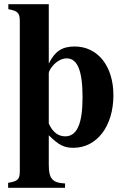

<svg xmlns="http://www.w3.org/2000/svg" viewBox="-20 -696 596 921"><path d="M214 -346C214 -352 221 -366 232 -379C252 -403 277 -416 300 -416C352 -416 376 -356 376 -229C376 -102 349 -42 293 -42C259 -42 233 -62 214 -103ZM214 -676H20V-652C66 -643 75 -634 75 -594V123C75 164 67 173 19 181V205H292V184C231 181 214 161 214 94V-47C262 0 287 13 332 13C445 13 524 -91 524 -239C524 -379 449 -473 338 -473C278 -473 243 -450 214 -391Z"/></svg>

Font: XITS Math
Style: Bold
Weight: 700
Designer: MicroPress Inc., with final additions and corrections provided by Coen Hoffman, Elsevier (retired)
Version: Version 1.302